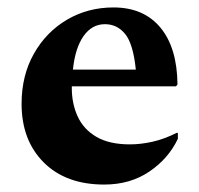

<svg xmlns="http://www.w3.org/2000/svg" viewBox="-20 -486 536 516"><path d="M260 10Q157 10 97.5 -49.5Q38 -109 38 -207Q38 -283 71 -341.5Q104 -400 160 -433Q216 -466 285 -466Q366 -466 411 -412Q456 -358 457 -259L453 -254H173V-249Q173 -207 189 -172.5Q205 -138 239.5 -118Q274 -98 329 -98Q358 -98 389.5 -105Q421 -112 455 -129H458V-113Q433 -60 381.5 -25Q330 10 260 10ZM262 -421Q227 -421 204.5 -389Q182 -357 176 -299H345Q338 -368 316.5 -394.5Q295 -421 262 -421Z"/></svg>

Font: Spectral
Style: Bold
Weight: 700
Designer: Jean-Baptiste Levee
Foundry: Production Type
Version: Version 2.001